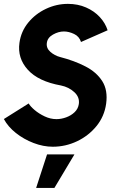

<svg xmlns="http://www.w3.org/2000/svg" viewBox="-42 -726 627 967"><path d="M224 13Q176 13 127 -5.8Q78 -24.5 38 -56.2Q-2 -88 -22.5 -126.5L102.5 -205Q110.5 -190.5 132.2 -172Q154 -153.5 183 -139.8Q212 -126 242.5 -126Q266.5 -126 291.2 -135Q316 -144 333.8 -161Q351.5 -178 355 -202Q360 -236.5 332.2 -262Q304.5 -287.5 265 -295.5Q151 -316 98 -374.8Q45 -433.5 56 -510.5Q64 -568 100.2 -612.2Q136.5 -656.5 189.5 -681.5Q242.5 -706.5 300 -706.5Q350 -706.5 391.2 -688.5Q432.5 -670.5 460.5 -640.2Q488.5 -610 500 -573.5L366 -514.5Q357.5 -542.5 331 -555Q304.5 -567.5 280 -567.5Q252.5 -567.5 225 -552Q197.5 -536.5 194 -510.5Q190 -484 211.5 -465Q233 -446 260 -439Q332 -420.5 388.2 -391.5Q444.5 -362.5 473.2 -317Q502 -271.5 492.5 -203Q483.5 -139.5 443.8 -90.8Q404 -42 346 -14.5Q288 13 224 13ZM140 220.5 195 51.5H333L232 220.5Z"/></svg>

Font: Urbanist ExtraBold
Style: Italic
Weight: 800
Italic angle: -8°
Designer: Corey Hu
Foundry: Corey Hu
Version: Version 1.321; ttfautohint (v1.8.4.7-5d5b)